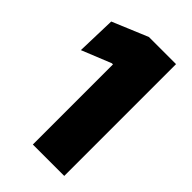

<svg xmlns="http://www.w3.org/2000/svg" viewBox="-199 -707 776 776"><g transform="rotate(45 189.0 -319.5)"><path d="M147.5 0V-458H141L15 -407L20 -575.5L172 -639H327V0Z"/></g></svg>

Font: Anek Gurmukhi Medium ExtraBold
Style: Regular
Weight: 800
Version: Version 1.003